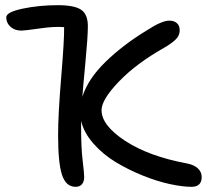

<svg xmlns="http://www.w3.org/2000/svg" viewBox="-20 -658 812 734"><path d="M269 56.2Q232.4 56.2 217.3 11.2Q202.1 -33.7 202.1 -142.1Q202.1 -220.2 214.1 -364.5Q226.1 -508.8 225.1 -554.2Q189.5 -557.6 132.1 -549.3Q74.7 -541 62 -541Q36.1 -541 20 -555.7Q3.9 -570.3 3.9 -591.8Q3.9 -611.8 66.9 -625Q129.9 -638.2 201.2 -638.2Q264.2 -638.2 290 -620.8Q315.9 -603.5 315.9 -558.1Q315.9 -518.1 306.4 -418Q296.9 -317.9 294.9 -288.1Q316.4 -356.4 384 -422.1Q451.7 -487.8 543 -543Q598.6 -579.1 627 -579.1Q645.5 -579.1 656.2 -569.6Q667 -560.1 667 -542Q667 -522.9 652.6 -508.1Q638.2 -493.2 606.9 -475.1Q500 -414.6 434.1 -345.7Q368.2 -276.9 368.2 -236.8Q368.2 -178.7 458.7 -119.4Q549.3 -60.1 694.8 -33.2Q721.7 -27.8 736.3 -14.4Q751 -1 751 19Q751 56.2 711.9 56.2Q677.7 56.2 629.2 45.7Q580.6 35.2 525.9 13.2Q471.2 -8.8 422.6 -38.1Q374 -67.4 337.4 -108.9Q300.8 -150.4 290 -195.8V-173.8Q290 -93.8 295.9 -44.9Q301.8 3.9 301.8 19Q301.8 36.6 293.2 46.4Q284.7 56.2 269 56.2Z"/></svg>

Font: Shantell Sans Irregular Bouncy
Style: Regular
Weight: 400
Designer: Stephen Nixon, Anya Danilova, Shantell Martin
Foundry: Arrow Type
Version: Version 1.006;[9816181b4]